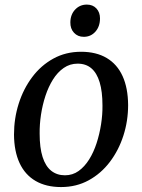

<svg xmlns="http://www.w3.org/2000/svg" viewBox="-20 -784 604 816"><path d="M324.5 -564Q389 -564 433.5 -537.5Q478 -511 501 -460.5Q524 -410 524.5 -337.5Q524.5 -270 504.5 -207.8Q484.5 -145.5 447 -96Q409.5 -46.5 357 -17.8Q304.5 11 239.5 11Q176 11 131.2 -15Q86.5 -41 63.2 -91Q40 -141 39.5 -212Q39.5 -280.5 59.5 -343.5Q79.5 -406.5 116.8 -456.2Q154 -506 206.8 -535Q259.5 -564 324.5 -564ZM310 -513.5Q277 -513.5 250.8 -495.2Q224.5 -477 205.2 -446.2Q186 -415.5 173.2 -376.8Q160.5 -338 154.2 -296.5Q148 -255 148.5 -216Q148.5 -156 161 -116.8Q173.5 -77.5 197.8 -58.2Q222 -39 256 -39Q288.5 -39 314 -57.2Q339.5 -75.5 358.8 -106.2Q378 -137 390.5 -175.5Q403 -214 409.5 -255.5Q416 -297 415.5 -335.5Q415.5 -395 403.5 -434.5Q391.5 -474 368.2 -493.8Q345 -513.5 310 -513.5ZM336 -627.5Q310.5 -627.5 294.5 -644.8Q278.5 -662 279 -689.5Q279.5 -722.5 299.5 -743.5Q319.5 -764.5 349 -764.5Q374.5 -764.5 389.8 -748Q405 -731.5 405 -706Q405 -671.5 385.5 -649.5Q366 -627.5 336 -627.5Z"/></svg>

Font: Merriweather 28pt
Style: Italic
Weight: 400
Italic angle: -7.8°
Version: Version 2.101